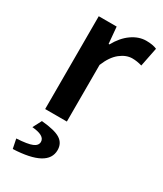

<svg xmlns="http://www.w3.org/2000/svg" viewBox="-186 -575 747 880"><g transform="rotate(30 187.5 -135.0)"><path d="M73.2 0V-491.2H168L175.8 -403.8H180.2Q206.1 -451.2 242.9 -477.1Q279.8 -502.9 318.8 -502.9Q353.5 -502.9 375 -493.2L355 -393.1Q327.6 -400.9 304.2 -400.9Q271.5 -400.9 240.2 -376.2Q209 -351.6 188 -299.8V0ZM36.1 232.9 25.9 183.1Q85 179.7 108.4 169.7Q131.8 159.7 131.8 140.1Q131.8 106.9 64 101.1L87.9 55.2Q159.2 61.5 188 80.1Q216.8 98.6 216.8 134.8Q216.8 225.1 36.1 232.9Z"/></g></svg>

Font: Toshiba Sans Medium
Style: Regular
Weight: 500
Designer: Paul D. Hunt
Foundry: Toshiba Corporation
Version: Version 2.020;PS 2.0;hotconv 1.0.86;makeotf.lib2.5.63406